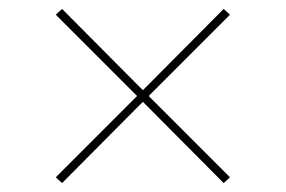

<svg xmlns="http://www.w3.org/2000/svg" viewBox="-20 -520 640 430"><path d="M481 -110 495 -123 313 -305 495 -487 481 -500 300 -318 119 -500 105 -487 287 -305 105 -123 119 -110 300 -292Z"/></svg>

Font: IBM Plex Sans Thai Looped Thin
Style: Regular
Weight: 100
Designer: Mike Abbink, Paul van der Laan, Pieter van Rosmalen, Ben Mitchell, Mark Frömberg
Foundry: Bold Monday
Version: Version 1.1